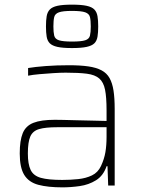

<svg xmlns="http://www.w3.org/2000/svg" viewBox="-20 -799 614 827"><path d="M249 8Q186 8 145 -3Q104 -14 84.5 -45.5Q65 -77 65 -138Q65 -194 78 -225.5Q91 -257 124 -270Q157 -283 216 -283Q228 -283 253 -282.5Q278 -282 310.5 -281Q343 -280 376.5 -279.5Q410 -279 439 -278V-324Q439 -380 432.5 -412.5Q426 -445 407.5 -461Q389 -477 354 -481.5Q319 -486 263 -486Q240 -486 209.5 -484Q179 -482 150 -479.5Q121 -477 101 -473V-506Q131 -511 177 -514.5Q223 -518 277 -518Q326 -518 360.5 -513Q395 -508 417.5 -496Q440 -484 452 -462.5Q464 -441 469 -408.5Q474 -376 474 -330V0H446L443 -83H439Q425 -42 393.5 -22.5Q362 -3 323.5 2.5Q285 8 249 8ZM248 -24Q283 -24 316.5 -27.5Q350 -31 376 -43.5Q402 -56 415 -84Q429 -114 434 -143.5Q439 -173 439 -210V-251H226Q176 -251 148.5 -243Q121 -235 110.5 -211Q100 -187 100 -138Q100 -92 112 -67Q124 -42 156 -33Q188 -24 248 -24ZM290 -592Q250 -592 227.5 -597Q205 -602 194.5 -612.5Q184 -623 181 -641Q178 -659 178 -685Q178 -711 181 -729Q184 -747 194.5 -758Q205 -769 227.5 -774Q250 -779 290 -779Q330 -779 353 -774Q376 -769 386.5 -758Q397 -747 400 -729Q403 -711 403 -685Q403 -659 400 -641Q397 -623 386.5 -612.5Q376 -602 353 -597Q330 -592 290 -592ZM290 -620Q330 -620 347 -625.5Q364 -631 367.5 -645.5Q371 -660 371 -685Q371 -711 367.5 -725.5Q364 -740 347 -746Q330 -752 290 -752Q251 -752 234 -746Q217 -740 213.5 -725.5Q210 -711 210 -685Q210 -660 213.5 -645.5Q217 -631 234 -625.5Q251 -620 290 -620Z"/></svg>

Font: Saira Thin
Style: Regular
Weight: 100
Designer: Hector Gatti with collaboration of the Omnibus-Type team
Foundry: Omnibus-Type
Version: Version 1.101